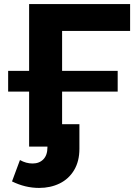

<svg xmlns="http://www.w3.org/2000/svg" viewBox="-20 -720 681 943"><path d="M285 -568V-372H558V-270H285V-110H370V11Q370 72 344 115.5Q318 159 273 181Q228 203 172 203Q104 203 39 171L78 66Q108 83 140 83Q173 83 193 62.5Q213 42 213 3V0H123V-270H20V-372H123V-700H619V-568Z"/></svg>

Font: APTA Sans Regular
Style: Bold Italic
Weight: 700
Version: Version 7.200